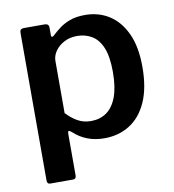

<svg xmlns="http://www.w3.org/2000/svg" viewBox="-80 -610 765 846"><g transform="rotate(-10 302.5 -187.5)"><path d="M174 -530Q193 -530 193 -512V-478Q193 -471 197 -470.5Q201 -470 206 -475Q221 -489 240.5 -504Q260 -519 288 -529.5Q316 -540 356 -540Q416 -540 463 -510.5Q510 -481 538 -421.5Q566 -362 566 -271Q566 -177 538 -114.5Q510 -52 460.5 -21Q411 10 347 10Q306 10 272 -3Q238 -16 211 -41Q201 -50 197 -49Q193 -48 193 -35V149Q193 165 179 165H77Q63 165 63 149V-510Q63 -521 67 -525.5Q71 -530 83 -530H174ZM193 -130Q216 -105 242.5 -90Q269 -75 302 -75Q342 -75 371.5 -95.5Q401 -116 417.5 -159.5Q434 -203 434 -272Q434 -340 417.5 -380Q401 -420 371.5 -437.5Q342 -455 306 -455Q273 -455 247.5 -441.5Q222 -428 207.5 -407Q193 -386 193 -363V-130Z"/></g></svg>

Font: Libre Franklin SemiBold
Style: Regular
Weight: 600
Designer: Pablo Impallari, Rodrigo Fuenzalida, Nhung Nguyen
Foundry: Impallari Type
Version: Version 3.000